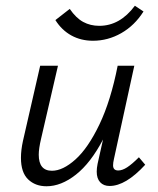

<svg xmlns="http://www.w3.org/2000/svg" viewBox="-20 -643 550 669"><path d="M53 -93Q53 -120 60 -152L120 -414H182L123 -159Q115 -125 115 -104Q115 -48 161 -48Q199 -48 243 -87.5Q287 -127 326.5 -209.5Q366 -292 390 -414H448L377 -89Q374 -76 374 -67Q374 -49 392 -49Q406 -49 423 -60Q440 -71 464 -95L486 -69Q418 5 362 5Q341 5 329 -8Q317 -21 317 -45Q317 -57 320 -72L339 -157Q296 -75 244.5 -34.5Q193 6 142 6Q103 6 78 -18Q53 -42 53 -93ZM173 -573 223 -612Q245 -580 270 -566.5Q295 -553 326 -553Q398 -553 450 -623L480 -603Q449 -554 402.5 -527.5Q356 -501 304 -501Q262 -501 228.5 -519.5Q195 -538 173 -573Z"/></svg>

Font: LXGW Bright GB
Style: Italic
Weight: 400
Italic angle: -12°
Designer: Christian Thalmann (Catharsis Fonts)
Foundry: LXGW / Christian Thalmann (Catharsis Fonts) / Fontworks Inc.
Version: Version 5.510